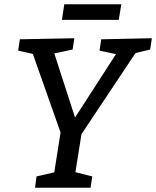

<svg xmlns="http://www.w3.org/2000/svg" viewBox="-20 -879 731 899"><path d="M144 0 151 -53 247 -75 232 -59 266 -274 272 -235 129 -640 145 -624 65 -642 73 -695 328 -700 320 -647 220 -626 229 -645 338 -308H318L533 -641L539 -622L446 -642L454 -695L691 -700L683 -647L599 -627L622 -642L351 -235L365 -274L331 -59L324 -75L412 -53L404 0ZM270 -786 281 -859H548L536 -786Z"/></svg>

Font: Bitter Thin Medium
Style: Italic
Weight: 500
Italic angle: -9°
Version: Version 3.021